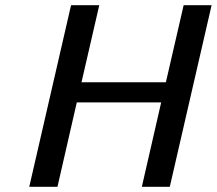

<svg xmlns="http://www.w3.org/2000/svg" viewBox="-20 -715 830 735"><path d="M92 0 252 -695H360L292 -400H615L683 -695H790L630 0H523L597 -323H274L200 0Z"/></svg>

Font: Coval
Style: Italic
Weight: 400
Foundry: Context Ltd
Version: Version 001.000